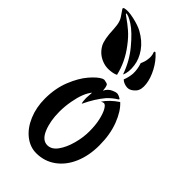

<svg xmlns="http://www.w3.org/2000/svg" viewBox="-221 -688 751 751"><g transform="rotate(45 154.0 -313.0)"><path d="M20.5 -164.1Q20.5 -221.7 39.1 -267.6Q57.6 -313.5 82 -341.8Q106.4 -370.1 125 -378.9Q130.9 -380.9 133.8 -380.9Q135.7 -380.9 147.5 -377.9Q153.3 -376 154.3 -372.1Q158.2 -363.3 159.2 -346.7Q168 -366.2 187.5 -374Q199.2 -378.9 205.1 -378.9Q213.9 -378.9 226.6 -371.1Q230.5 -368.2 225.6 -365.2Q206.1 -353.5 188.5 -335Q160.2 -301.8 136.7 -252Q134.8 -255.9 133.8 -263.7L132.8 -280.3L134.8 -311.5Q112.3 -284.2 102.5 -229.5Q96.7 -199.2 96.7 -168Q96.7 -117.2 112.3 -79.6Q127.9 -42 156.2 -42Q179.7 -42 197.3 -66.4Q214.8 -90.8 224.6 -127Q234.4 -163.1 234.4 -196.3Q234.4 -232.4 228 -259.3Q221.7 -286.1 212.9 -300.8Q204.1 -315.4 196.3 -315.4Q186.5 -313.5 183.6 -310.5Q203.1 -339.8 238.3 -363.3Q264.6 -339.8 282.7 -293Q300.8 -246.1 300.8 -185.5Q300.8 -128.9 281.7 -84.5Q262.7 -40 227.5 -14.6Q192.4 10.7 147.5 10.7Q113.3 10.7 84 -12.2Q54.7 -35.2 37.6 -75.7Q20.5 -116.2 20.5 -164.1ZM-12.7 -626Q-14.6 -627.9 -13.7 -630.4Q-12.7 -632.8 -9.8 -633.8Q7.8 -638.7 41 -631.3Q74.2 -624 93.8 -613.3Q130.9 -592.8 151.4 -563.5Q171.9 -534.2 175.8 -503.9Q180.7 -468.8 169.9 -447.3Q150.4 -502.9 115.2 -544.9Q78.1 -589.8 49.3 -608.4Q20.5 -627 9.8 -625Q6.8 -624 23.9 -612.3Q41 -600.6 61 -583.5Q81.1 -566.4 101.6 -539.1Q140.6 -488.3 154.3 -429.7Q143.6 -423.8 123.5 -421.9Q103.5 -419.9 85.9 -425.8Q50.8 -437.5 33.2 -468.8Q20.5 -491.2 18.6 -546.9L16.6 -567.4Q13.7 -587.9 3.9 -601.6ZM252 -441.4Q241.2 -428.7 229.5 -424.3Q217.8 -419.9 201.2 -425.8Q192.4 -428.7 185.5 -435.5Q193.4 -455.1 195.3 -476.6Q196.3 -502.9 187.5 -527.3Q195.3 -544.9 196.3 -555.7Q200.2 -577.1 193.4 -592.8Q192.4 -596.7 194.8 -598.1Q197.3 -599.6 199.2 -597.7Q223.6 -576.2 240.2 -544.9Q256.8 -513.7 260.3 -484.9Q263.7 -456.1 252 -441.4Z"/></g></svg>

Font: BKP Parklife Display
Style: Regular
Weight: 400
Designer: Font Diner, Inc.; LA MECHKY PLUS GmbH
Foundry: Font Diner, Inc.; LA MECHKY PLUS GmbH
Version: Version 1.007